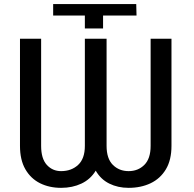

<svg xmlns="http://www.w3.org/2000/svg" viewBox="-20 -899 938 929"><path d="M390.6 -823.9H237.2V-879.3H639.2L640.6 -823.9H478.7V-761.4H390.6ZM390.6 -711.6H495.7V-193.2Q495.7 -131.4 526.1 -101.2Q556.5 -71 602.3 -71Q648.1 -71 678.4 -101.2Q708.8 -131.4 708.8 -193.2V-711.6H809.7V-193.2Q809.7 -125 782.7 -79.9Q755.7 -34.8 708.8 -12.4Q661.9 9.9 602.3 9.9Q550.4 9.9 508.9 -10.7Q467.3 -31.2 443.2 -73.2Q417.6 -31.2 373.9 -10.7Q330.3 9.9 275.6 9.9Q218.8 9.9 173.8 -12.4Q128.9 -34.8 102.8 -79.9Q76.7 -125 76.7 -193.2V-711.6H179V-193.2Q179 -131.4 206.5 -101.2Q234 -71 275.6 -71Q325.6 -71 358.1 -101.2Q390.6 -131.4 390.6 -193.2Z"/></svg>

Font: Interface
Style: Regular
Weight: 400
Designer: Rasmus Andersson
Foundry: rsms
Version: Version 1.8